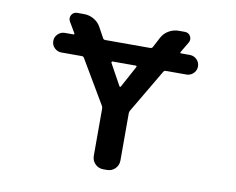

<svg xmlns="http://www.w3.org/2000/svg" viewBox="-79 -859 1159 943"><g transform="rotate(10 500.0 -388.0)"><path d="M492.2 -20.5Q467.8 -20.5 451.2 -37.1Q434.6 -53.7 434.6 -78.1V-313.5Q434.6 -320.3 430.7 -327.1L302.7 -543.9Q298.8 -549.8 292 -549.8H189.5Q169.9 -549.8 155.3 -564Q140.6 -578.1 140.6 -598.6Q140.6 -619.1 155.3 -633.3Q169.9 -647.5 189.5 -647.5H232.4Q235.4 -647.5 236.3 -649.4Q237.3 -651.4 236.3 -653.3L205.1 -706.1Q200.2 -713.9 200.2 -722.7Q200.2 -730.5 204.1 -738.3Q213.9 -754.9 232.4 -754.9H266.6Q293 -754.9 315.9 -741.7Q338.9 -728.5 351.6 -705.1L379.9 -653.3Q383.8 -647.5 391.6 -647.5H615.2Q623 -647.5 627 -653.3L654.3 -705.1Q667 -728.5 689.9 -741.7Q712.9 -754.9 739.3 -754.9H769.5Q788.1 -754.9 797.9 -738.3Q801.8 -730.5 801.8 -722.7Q801.8 -713.9 796.9 -706.1L765.6 -653.3Q764.6 -651.4 765.6 -649.4Q766.6 -647.5 769.5 -647.5H813.5Q833 -647.5 847.7 -633.3Q862.3 -619.1 862.3 -598.6Q862.3 -578.1 847.7 -564Q833 -549.8 813.5 -549.8H710Q703.1 -549.8 699.2 -543.9L571.3 -327.1Q567.4 -320.3 567.4 -313.5V-78.1Q567.4 -53.7 550.8 -37.1Q534.2 -20.5 509.8 -20.5ZM499 -436.5Q501 -433.6 502.9 -433.6Q504.9 -433.6 506.8 -436.5L564.5 -543Q565.4 -543.9 565.4 -545.4Q565.4 -546.9 564.5 -547.9Q563.5 -549.8 561.5 -549.8H444.3Q442.4 -549.8 441.4 -547.9Q440.4 -546.9 440.4 -545.4Q440.4 -543.9 440.4 -543Z"/></g></svg>

Font: Rounded Mgen+ 1mn medium
Style: Regular
Weight: 500
Designer: [Source Han Sans]
Ryoko NISHIZUKA  (kana & ideographs); Paul D. Hunt (Latin, Greek & Cyrillic); Wenlong ZHANG  (bopomofo
Version: Version 1.059.20150602